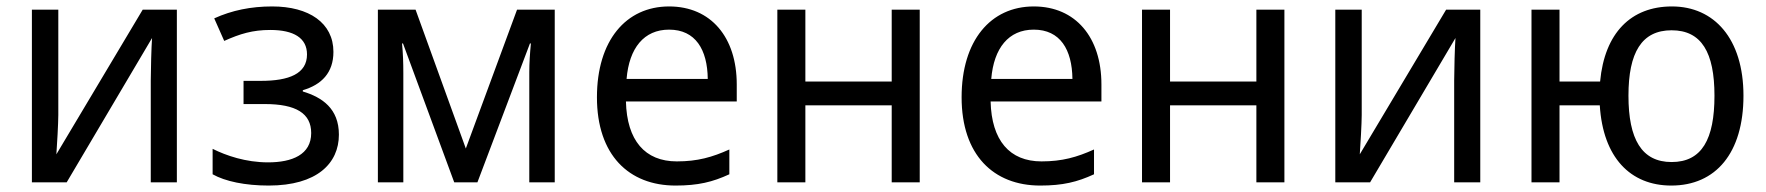

<svg xmlns="http://www.w3.org/2000/svg" viewBox="-20 -566 5483 596"><path d="M161 -536H79V0H187L452 -448C450 -422 448 -347 448 -316V0H529V-536H423L155 -87C157 -114 161 -184 161 -209Z M825 -546C759 -546 700 -534 645 -509L676 -439C725 -461 764 -473 819 -473C892 -473 933 -448 933 -397C933 -337 877 -315 790 -315H736V-243H802C899 -243 946 -214 946 -153C946 -86 887 -62 812 -62C743 -62 682 -83 640 -104V-25C679 -3 741 10 814 10C964 10 1032 -59 1032 -148C1032 -229 980 -264 920 -282V-286C978 -303 1015 -340 1015 -405C1015 -495 939 -546 825 -546Z M1702 -536H1585L1426 -105L1270 -536H1153V0H1232V-339C1232 -371 1231 -401 1228 -431H1231L1390 0H1462L1625 -431H1628C1625 -401 1623 -370 1623 -342V0H1702Z M2057 -546C1923 -546 1833 -440 1833 -264C1833 -85 1932 10 2077 10C2147 10 2192 -1 2244 -25V-102C2191 -78 2145 -65 2081 -65C1982 -65 1926 -130 1923 -251H2267V-304C2267 -450 2187 -546 2057 -546ZM2057 -474C2139 -474 2176 -412 2177 -321H1925C1933 -417 1979 -474 2057 -474Z M2480 -536H2393V0H2480V-239H2748V0H2835V-536H2748V-313H2480Z M3189 -546C3055 -546 2965 -440 2965 -264C2965 -85 3064 10 3209 10C3279 10 3324 -1 3376 -25V-102C3323 -78 3277 -65 3213 -65C3114 -65 3058 -130 3055 -251H3399V-304C3399 -450 3319 -546 3189 -546ZM3189 -474C3271 -474 3308 -412 3309 -321H3057C3065 -417 3111 -474 3189 -474Z M3612 -536H3525V0H3612V-239H3880V0H3967V-536H3880V-313H3612Z M4207 -536H4125V0H4233L4498 -448C4496 -422 4494 -347 4494 -316V0H4575V-536H4469L4201 -87C4203 -114 4207 -184 4207 -209Z M5392 -269C5392 -446 5301 -546 5170 -546C5043 -546 4961 -464 4947 -313H4821V-536H4734V0H4821V-239H4946C4956 -77 5041 10 5168 10C5306 10 5392 -91 5392 -269ZM5035 -269C5035 -403 5076 -472 5169 -472C5262 -472 5302 -403 5302 -269C5302 -134 5263 -63 5169 -63C5076 -63 5035 -134 5035 -269Z"/></svg>

Font: Noto Sans Thai
Style: Regular
Weight: 400
Designer: Monotype Design Team
Foundry: Monotype Imaging Inc.
Version: Version 1.901